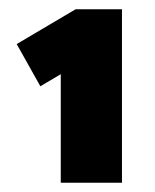

<svg xmlns="http://www.w3.org/2000/svg" viewBox="-20 -825 335 414"><path d="M111 -431V-665L67 -639L16 -730L143 -805H243V-431Z"/></svg>

Font: Lexend Deca ExtraBold
Style: Regular
Weight: 800
Designer: Bonnie Shaver-Troup, Thomas Jockin
Foundry: Lexend
Version: Version 1.008; ttfautohint (v1.8.4.7-5d5b)